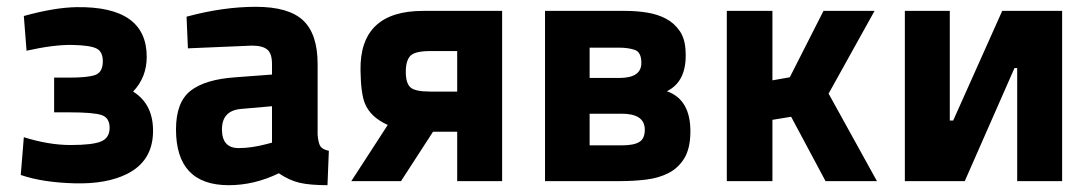

<svg xmlns="http://www.w3.org/2000/svg" viewBox="-20 -532 3202 564"><path d="M184 -304Q237 -304 259 -311.5Q281 -319 282 -349Q283 -379 264.5 -389Q246 -399 192 -400Q138 -401 58 -383L50 -485Q140 -510 205 -511Q411 -514 411 -365Q411 -305 371 -263Q432 -225 429.5 -141.5Q427 -58 353 -21Q293 9 199 6.5Q105 4 41 -18L50 -129Q123 -106 187.5 -106Q252 -106 277 -116.5Q302 -127 302 -156.5Q302 -186 278.5 -194Q255 -202 184 -202H139V-304Z M913 -344V-136Q915 -112 921 -102.5Q927 -93 946 -89L942 12Q891 12 860.5 5Q830 -2 799 -23Q727 12 652 12Q497 12 497 -152Q497 -232 540 -265.5Q583 -299 672 -305L779 -313V-344Q779 -375 765 -386.5Q751 -398 720 -398L532 -390L528 -483Q635 -512 731.5 -512Q828 -512 870.5 -472Q913 -432 913 -344ZM688 -212Q632 -207 632 -152Q632 -97 681 -97Q719 -97 764 -109L779 -113V-220Z M1012 0 1119 -165Q1068 -188 1052 -228Q1040 -257 1039 -325Q1036 -500 1223 -500H1455V0H1323V-145H1252L1158 0ZM1323 -263V-382H1244Q1199 -382 1185.5 -368Q1172 -354 1172 -321Q1172 -288 1185.5 -275.5Q1199 -263 1244 -263Z M1864 -347Q1864 -303 1799 -303H1712V-392H1799Q1825 -392 1844.5 -385.5Q1864 -379 1864 -347ZM1874 -154Q1875 -125 1858 -115Q1842 -105 1806 -105H1712V-198H1806Q1872 -198 1874 -154ZM1803 0Q1842 0 1878.5 -4.5Q1915 -9 1943.5 -23.5Q1972 -38 1989.5 -66Q2007 -94 2008 -141Q2010 -239 1939 -264Q1998 -293 1994 -379Q1993 -417 1977 -440.5Q1961 -464 1936.5 -477Q1912 -490 1881 -495Q1850 -500 1818 -500H1581V0Z M2249 -296 2300 -305 2399 -500H2549L2414 -257L2556 0H2405L2304 -189L2249 -180V0H2115V-500H2249Z M2968 0V-332H2960L2814 0H2638V-500H2770V-178H2780L2924 -500H3100V0Z"/></svg>

Font: Titillium Web[RUS by Daymarius]
Style: Bold
Weight: 700
Designer: Cyrillization by Daymarius
Foundry: Cyrillization by Daymarius
Version: Version 1.002 September 11, 2018